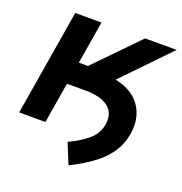

<svg xmlns="http://www.w3.org/2000/svg" viewBox="-122 -623 834 879"><g transform="rotate(20 295.5 -183.0)"><path d="M11.2 0 96.7 -515.6H224.6L189.9 -307.6H234.4L437 -515.6H590.8L375 -292Q460 -274.9 498.5 -218Q537.1 -161.1 523.9 -82.5Q514.6 -26.9 484.6 15.1Q454.6 57.1 408.4 89.8Q362.3 122.6 306.2 150.4L265.6 50.8Q326.7 21.5 360.6 -8.8Q394.5 -39.1 401.9 -83.5Q411.1 -140.1 373.5 -169.2Q335.9 -198.2 263.2 -198.2H171.9L139.2 0Z"/></g></svg>

Font: Inter Display Semi Bold
Style: Italic
Weight: 600
Italic angle: -9.39999°
Designer: Rasmus Andersson
Foundry: rsms
Version: Version 4.000;git-4fc901f